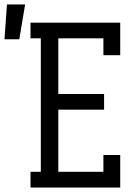

<svg xmlns="http://www.w3.org/2000/svg" viewBox="-105 -836 625 856"><path d="M31 0V-70H77V-665H31V-735H431V-590H356V-665H155V-417H359V-347H155V-70H356V-145H431V0ZM-85 -661 -74 -816H7L-19 -661Z"/></svg>

Font: Iosevka Curly Slab
Style: Regular
Weight: 400
Monospace: yes
Designer: Belleve Invis
Foundry: Belleve Invis
Version: Version 22.1.2; ttfautohint (v1.8.4)